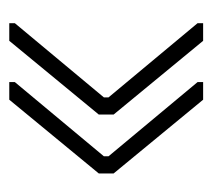

<svg xmlns="http://www.w3.org/2000/svg" viewBox="-42 -557 458 414"><g transform="rotate(90 187.0 -350.0)"><path d="M195 -559 354 -366V-334L195 -141H157V-153L317 -345V-355L157 -547V-559ZM68 -559 227 -366V-334L68 -141H30V-153L190 -345V-355L30 -547V-559Z"/></g></svg>

Font: Phudu
Style: Bold
Weight: 700
Version: Version 1.005;gftools[0.9.23]